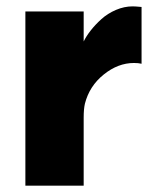

<svg xmlns="http://www.w3.org/2000/svg" viewBox="-20 -586 472 606"><path d="M398.9 -565.9Q407.2 -565.9 426.8 -564V-384.8Q417 -387.2 402.8 -387.2Q352.5 -387.2 307.4 -350.8Q262.2 -314.5 248 -258.8Q244.1 -241.7 244.1 -214.8V0H60.1V-549.8H244.1V-455.1Q252.4 -472.2 266.6 -490.2Q280.8 -508.3 300.3 -525.9Q319.8 -543.5 345.9 -554.7Q372.1 -565.9 398.9 -565.9Z"/></svg>

Font: Stilu Bold
Style: Regular
Weight: 700
Designer: Genilson Lima Santos
Foundry: Genilson Lima Santos
Version: Version 1.200;PS 001.200;hotconv 1.0.88;makeotf.lib2.5.64775